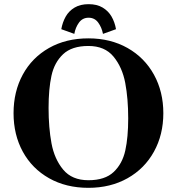

<svg xmlns="http://www.w3.org/2000/svg" viewBox="-20 -892 848 921"><path d="M45 -349Q45 -452.5 89.2 -534Q133.5 -615.5 215 -661.8Q296.5 -708 404 -708Q510 -708 591.8 -661.8Q673.5 -615.5 718.5 -533.8Q763.5 -452 763.5 -349Q763.5 -246 718.5 -164.5Q673.5 -83 591.8 -37Q510 9 404 9Q297 9 215.5 -37Q134 -83 89.5 -164.2Q45 -245.5 45 -349ZM595 -324Q595 -418.5 580.8 -494Q566.5 -569.5 524.5 -620.5Q482.5 -671.5 404 -671.5Q324.5 -671.5 282.5 -631.8Q240.5 -592 226.8 -528.2Q213 -464.5 213 -374Q213 -280 227 -204.5Q241 -129 283.2 -78.2Q325.5 -27.5 404 -27.5Q483.5 -27.5 525.2 -67Q567 -106.5 581 -170Q595 -233.5 595 -324ZM405 -807Q376 -807 359 -783.8Q342 -760.5 336.5 -729.5L274 -752Q280 -785.5 295.2 -812.5Q310.5 -839.5 338 -855.8Q365.5 -872 405 -872Q445 -872 472.2 -855.8Q499.5 -839.5 515 -812.8Q530.5 -786 536.5 -752L474 -729.5Q468 -760.5 451 -783.8Q434 -807 405 -807Z"/></svg>

Font: Didactic
Style: Regular
Weight: 400
Designer: Tyler Finck
Foundry: Etcetera Type Co
Version: Version 3.007;FEAKit 1.0